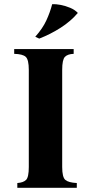

<svg xmlns="http://www.w3.org/2000/svg" viewBox="-20 -900 436 920"><path d="M63 0V-23Q92 -25 105 -38Q118 -51 118 -100V-565Q118 -614 103.5 -627.5Q89 -641 48 -642V-665H333V-642Q304 -641 291 -627.5Q278 -614 278 -565V-100Q278 -51 293 -38Q308 -25 348 -23V0ZM230 -880Q247 -881 270.5 -876.5Q294 -872 316.5 -862.5Q339 -853 353 -838Q319 -798 270.5 -767Q222 -736 168 -715L149 -724Q184 -763 202 -802Q220 -841 230 -880Z"/></svg>

Font: Bona Nova
Style: Bold
Weight: 700
Designer: Mateusz Machalski
Foundry: Capitalics
Version: Version 4.001; ttfautohint (v1.8.3)